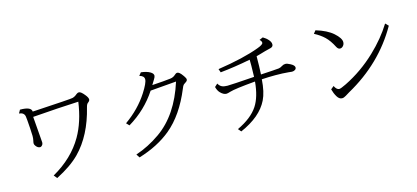

<svg xmlns="http://www.w3.org/2000/svg" viewBox="-66 -1326 4131 1900"><g transform="rotate(-15 2000.0 -376.0)"><path d="M160.2 -729Q274.4 -729.5 277.3 -678.2L306.6 -679.7Q670.9 -700.7 691.9 -706.1Q717.3 -712.4 739.7 -732.4Q753.4 -744.1 767.1 -744.1Q787.6 -744.1 823.2 -699.7Q848.1 -668.9 848.1 -650.4Q848.1 -635.3 827.1 -620.1Q814.5 -610.8 807.1 -581.1Q740.2 -307.6 583 -147.5Q495.6 -58.6 341.3 20L314 -13.2Q523.4 -131.8 628.9 -314.9Q710 -455.6 738.3 -655.8Q539.6 -647 268.1 -626Q271 -572.8 284.7 -417Q289.1 -363.3 289.1 -359.4Q289.1 -336.9 272 -324.2Q265.1 -318.8 257.8 -318.8Q233.9 -318.8 214.8 -344.7Q204.1 -358.9 204.1 -370.6Q204.1 -381.3 208.5 -398.9Q213.4 -419.4 213.4 -446.3Q213.4 -474.6 209.5 -527.8Q202.6 -630.4 199.2 -648.4Q192.4 -689.9 141.1 -694.8Z M1139.2 -327.1Q1286.6 -430.7 1376.5 -570.8Q1435.1 -662.6 1435.1 -698.7Q1435.1 -733.9 1387.2 -746.1L1411.1 -776.4Q1469.7 -770 1504.9 -749Q1533.2 -731.9 1533.2 -710.9Q1533.2 -697.3 1519.5 -676.3Q1507.8 -657.7 1488.3 -625Q1619.1 -633.3 1677.2 -640.6Q1709 -644.5 1731 -666Q1744.6 -679.2 1757.3 -679.2Q1779.3 -679.2 1810.1 -634.8Q1816.9 -625 1817.9 -623.5Q1832 -604 1832 -590.3Q1832 -575.2 1806.6 -561Q1788.6 -550.8 1781.7 -536.6Q1779.3 -532.7 1771 -512.2Q1669.9 -266.6 1512.7 -136.7Q1378.9 -26.4 1181.2 33.7L1158.2 -2Q1289.6 -45.9 1410.2 -130.4Q1623.5 -279.8 1724.1 -598.1L1458 -576.2Q1347.2 -406.2 1167 -298.3Z M2162.1 -607.9Q2428.7 -647.9 2589.8 -708.5Q2647.9 -730 2647.9 -748.5Q2647.9 -765.1 2628.9 -782.2L2666 -797.9Q2697.3 -780.3 2719.2 -754.9Q2740.2 -731 2740.2 -708Q2740.2 -689 2724.6 -680.2Q2715.8 -675.3 2696.8 -671.4Q2655.8 -662.1 2600.1 -645Q2577.6 -638.2 2559.1 -633.8Q2558.6 -525.4 2554.2 -448.2L2565.9 -448.7L2671.9 -455.1Q2727.5 -458 2740.2 -460.4Q2759.8 -463.9 2775.9 -475.1Q2793.9 -486.8 2813 -486.8Q2832 -486.8 2863.3 -469.7Q2902.8 -448.7 2902.8 -426.8Q2902.8 -413.1 2890.6 -404.3Q2877.4 -395 2858.4 -395Q2856.9 -395 2824.7 -398.4Q2764.2 -404.3 2689.9 -404.3Q2619.6 -404.3 2549.8 -399.9Q2541.5 -271 2503.4 -193.8Q2431.6 -46.4 2220.2 45.9L2193.8 15.1Q2342.8 -54.7 2407.2 -152.8Q2464.8 -240.7 2479 -396Q2267.6 -377.4 2217.8 -361.8Q2187.5 -352.1 2175.8 -352.1Q2145 -352.1 2112.8 -386.2Q2092.8 -407.7 2083 -445.8L2112.8 -473.1Q2127.9 -445.8 2150.9 -435.5Q2171.9 -426.3 2205.6 -426.3Q2246.6 -426.3 2481.9 -442.9Q2484.4 -503.4 2484.4 -554.7Q2484.4 -574.7 2483.9 -618.2Q2317.4 -585.9 2174.8 -571.8Z M3188 -731Q3301.3 -696.8 3361.8 -643.1Q3423.8 -587.9 3423.8 -547.9Q3423.8 -524.9 3409.7 -509.3Q3396 -493.2 3377.4 -493.2Q3357.4 -493.2 3343.8 -519Q3308.1 -589.8 3265.1 -630.9Q3224.6 -669.4 3164.1 -701.2ZM3218.3 -151.9Q3239.7 -108.9 3266.1 -108.9Q3282.2 -108.9 3337.9 -136.2Q3514.2 -223.1 3660.6 -362.3Q3789.1 -484.4 3871.1 -617.2L3900.9 -586.9Q3710 -250.5 3350.1 -51.3Q3334.5 -42.5 3310.1 -26.9Q3287.6 -12.7 3269.5 -12.7Q3240.2 -12.7 3219.2 -47.9Q3198.2 -83 3187 -126Z"/></g></svg>

Font: BIZ UDMincho
Style: Regular
Weight: 400
Monospace: yes
Designer: TypeBank Co., Ltd.
Foundry: Morisawa Inc.
Version: Version 1.06